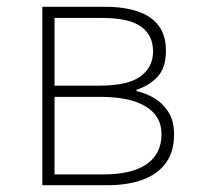

<svg xmlns="http://www.w3.org/2000/svg" viewBox="-20 -547 582 567"><path d="M105 0V-527H290Q347 -527 387.5 -513Q428 -499 449 -470.5Q470 -442 470 -397Q470 -346 444.5 -319.5Q419 -293 383 -282V-278Q411 -272 436 -257Q461 -242 477.5 -216Q494 -190 494 -150Q494 -99 470 -66Q446 -33 402 -16.5Q358 0 296 0ZM141 -294H271Q358 -294 395 -321.5Q432 -349 432 -395Q432 -443 396.5 -468.5Q361 -494 281 -494H141ZM141 -32H285Q370 -32 413.5 -62.5Q457 -93 457 -151Q457 -204 410.5 -232.5Q364 -261 276 -261H141Z"/></svg>

Font: Noto Sans TC
Style: Regular
Weight: 100
Designer: Ryoko NISHIZUKA 西塚涼子 (kana, bopomofo & ideographs); Paul D. Hunt (Latin, Greek & Cyrillic); Sandoll Communications 산돌커뮤니
Foundry: Adobe
Version: Version 2.004;hotconv 1.0.118;makeotfexe 2.5.65603